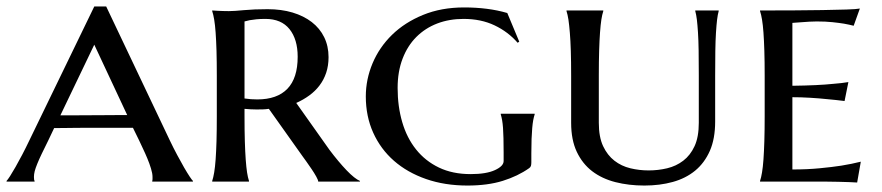

<svg xmlns="http://www.w3.org/2000/svg" viewBox="-25 -557 2706 589"><path d="M382.8 -165Q369.6 -165 349.9 -165Q330.1 -165 306.6 -165Q283.2 -165 258.3 -165Q233.4 -165 210.9 -164.8Q188.5 -164.6 169.9 -164.3Q151.4 -164.1 141.1 -164.1L123 -126Q111.3 -102.5 103 -85.2Q94.7 -67.9 89.4 -54.7Q84 -41.5 81.5 -32Q79.1 -22.5 79.1 -14.2Q79.1 -8.8 79.6 -6.1Q80.1 -3.4 81.1 -2V0H-4.9V-2Q-1.5 -5.4 5.9 -16.8Q13.2 -28.3 22.7 -44.9Q32.2 -61.5 43.2 -82.5Q54.2 -103.5 64.9 -126L264.2 -537.1H300.8L496.1 -126Q507.3 -102.5 518.8 -81.1Q530.3 -59.6 540 -42.7Q549.8 -25.9 557.1 -14.9Q564.5 -3.9 566.9 -2V0H441.9Q442.9 -3.9 442.9 -7.1Q442.9 -10.3 442.9 -14.2Q442.9 -24.9 438.2 -40Q433.6 -55.2 427 -71Q420.4 -86.9 413.3 -101.6Q406.2 -116.2 401.9 -126ZM160.2 -203.1H189.9Q210.4 -203.1 233.6 -203.4Q256.8 -203.6 280.3 -203.6Q303.7 -203.6 325.7 -203.9Q347.7 -204.1 365.2 -204.1L264.2 -419.9Z M725.1 -254.9Q734.9 -253.4 744.9 -252.7Q754.9 -252 764.2 -252Q825.2 -252 856.7 -284.7Q888.2 -317.4 888.2 -382.8Q888.2 -436.5 863 -467.8Q837.9 -499 789.1 -499Q773.4 -499 761.5 -497.8Q749.5 -496.6 741.2 -495.1Q731.9 -493.2 725.1 -491.2ZM799.8 -223.1Q790 -221.7 780.5 -221.4Q771 -221.2 761.2 -221.2Q753.4 -221.2 744.1 -221.7Q734.9 -222.2 725.1 -223.1V-199.2Q725.1 -155.8 726.1 -123.3Q727.1 -90.8 728.8 -67.4Q730.5 -43.9 732.9 -28.1Q735.4 -12.2 738.8 -2V0H626V-2Q629.4 -12.2 632.1 -28.3Q634.8 -44.4 636.5 -68.1Q638.2 -91.8 639.2 -124.5Q640.1 -157.2 640.1 -201.2V-324.2Q640.1 -368.2 639.2 -400.6Q638.2 -433.1 636.5 -456.8Q634.8 -480.5 632.1 -496.6Q629.4 -512.7 626 -522.9V-524.9Q633.8 -524.4 642.6 -523.9Q649.9 -523.4 658.9 -523.2Q668 -522.9 677.2 -522.9Q692.9 -522.9 723.6 -525.9Q754.4 -528.8 795.9 -528.8Q837.9 -528.8 872.3 -518.6Q906.7 -508.3 931.4 -489.3Q956.1 -470.2 969.5 -442.9Q982.9 -415.5 982.9 -381.8Q982.9 -355.5 975.6 -333.7Q968.3 -312 955.1 -294.7Q941.9 -277.3 923.8 -264.2Q905.8 -251 883.8 -241.2L985.8 -97.2Q999 -79.6 1012.5 -63.5Q1025.9 -47.4 1038.1 -34.7Q1050.3 -22 1061 -13.4Q1071.8 -4.9 1079.1 -2V0H951.2Q951.2 -4.4 945.1 -15.4Q939 -26.4 930.9 -38.3Q922.9 -50.3 914.8 -61.5Q906.7 -72.8 902.8 -78.1Z M1605 -59.1Q1605 -52.7 1603.8 -48.3Q1602.5 -43.9 1598.1 -41Q1563.5 -16.6 1517.3 -2.2Q1471.2 12.2 1409.2 12.2Q1339.4 12.2 1282 -7.8Q1224.6 -27.8 1183.6 -63.7Q1142.6 -99.6 1119.9 -149.9Q1097.2 -200.2 1097.2 -261.2Q1097.2 -313.5 1117.9 -362.8Q1138.7 -412.1 1177.7 -450.2Q1216.8 -488.3 1272.7 -511.2Q1328.6 -534.2 1398.9 -534.2Q1435.5 -534.2 1468.3 -530Q1501 -525.9 1531.2 -517.1L1567.9 -429.2L1563 -425.8Q1533.7 -459.5 1492.2 -479.2Q1450.7 -499 1397 -499Q1353 -499 1316.2 -484.9Q1279.3 -470.7 1252.2 -443.6Q1225.1 -416.5 1210 -377Q1194.8 -337.4 1194.8 -287.1Q1194.8 -230.5 1209 -182.1Q1223.1 -133.8 1251.5 -98.4Q1279.8 -63 1321.5 -43Q1363.3 -22.9 1418.9 -22.9Q1466.8 -22.9 1493.4 -35.2Q1520 -47.4 1520 -63V-88.9Q1520 -114.3 1519.5 -132.8Q1519 -151.4 1518.1 -164.8Q1517.1 -178.2 1515.4 -188Q1513.7 -197.8 1511.2 -206.1V-208H1615.2V-206.1Q1612.8 -198.7 1610.8 -188.5Q1608.9 -178.2 1607.7 -164.1Q1606.4 -149.9 1605.7 -130.9Q1605 -111.8 1605 -86.9Z M2118.7 -326.2Q2118.7 -369.6 2118.2 -401.9Q2117.7 -434.1 2116.2 -457.5Q2114.7 -481 2112.8 -496.8Q2110.8 -512.7 2107.9 -522.9V-524.9H2179.7V-522.9Q2176.8 -512.7 2174.8 -496.6Q2172.9 -480.5 2171.4 -456.8Q2169.9 -433.1 2169.4 -400.6Q2168.9 -368.2 2168.9 -324.2V-184.1Q2168.9 -131.3 2152.6 -94.2Q2136.2 -57.1 2107.4 -33.4Q2078.6 -9.8 2038.8 1.2Q1999 12.2 1951.7 12.2Q1903.8 12.2 1862.8 1.7Q1821.8 -8.8 1791.7 -31.7Q1761.7 -54.7 1744.4 -91.3Q1727.1 -127.9 1727.1 -180.2V-324.2Q1727.1 -368.2 1726.1 -400.6Q1725.1 -433.1 1723.1 -456.8Q1721.2 -480.5 1718.8 -496.6Q1716.3 -512.7 1712.9 -522.9V-524.9H1825.7V-522.9Q1822.3 -512.7 1819.8 -496.8Q1817.4 -481 1815.7 -457.5Q1814 -434.1 1813 -401.9Q1812 -369.6 1812 -326.2V-180.2Q1812 -136.7 1825.2 -108.6Q1838.4 -80.6 1859.9 -64Q1881.3 -47.4 1908.7 -40.8Q1936 -34.2 1964.8 -34.2Q1994.1 -34.2 2021.7 -40.8Q2049.3 -47.4 2071 -64Q2092.8 -80.6 2105.7 -108.6Q2118.7 -136.7 2118.7 -180.2Z M2306.6 -524.9Q2354.5 -524.9 2404.8 -525.1Q2455.1 -525.4 2498 -526.1Q2541 -526.9 2572 -527.8Q2603 -528.8 2612.8 -530.8L2593.8 -478Q2580.6 -481.4 2564 -484.4Q2549.3 -486.8 2528.6 -489Q2507.8 -491.2 2480.5 -491.2Q2470.7 -491.2 2458 -490.5Q2445.3 -489.7 2433.6 -488.8Q2419.9 -487.8 2405.8 -486.8V-293.9Q2445.3 -294.4 2477.1 -295.9Q2508.8 -297.4 2531.2 -299.8Q2557.6 -301.8 2577.6 -305.2L2565.9 -247.1Q2539.1 -250.5 2511.7 -252.9Q2488.3 -255.4 2460 -257.1Q2431.6 -258.8 2405.8 -258.8V-37.1Q2451.2 -37.1 2489.3 -40.8Q2527.3 -44.4 2555.7 -48.8Q2588.9 -54.2 2615.7 -61L2604.5 2.9Q2597.2 2.4 2580.8 1.7Q2564.5 1 2546.6 0.7Q2528.8 0.5 2513.2 0.2Q2497.6 0 2491.7 0H2306.6V-2Q2310.1 -12.2 2312.7 -28.3Q2315.4 -44.4 2317.1 -68.1Q2318.8 -91.8 2319.8 -124.5Q2320.8 -157.2 2320.8 -201.2V-324.2Q2320.8 -368.2 2319.8 -400.6Q2318.8 -433.1 2317.1 -456.8Q2315.4 -480.5 2312.7 -496.6Q2310.1 -512.7 2306.6 -522.9V-524.9Z"/></svg>

Font: Marcellus SC
Style: Regular
Weight: 400
Designer: Astigmatic (AOETI)
Foundry: Astigmatic (AOETI)
Version: Version 1.001